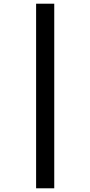

<svg xmlns="http://www.w3.org/2000/svg" viewBox="-20 -784 488 1037"><path d="M175 -764H273V233H175Z"/></svg>

Font: Noto Sans Lao Looped Condensed SemiBold
Style: Regular
Weight: 600
Width: 3
Designer: Mark Frömberg, Ben Mitchell
Foundry: The Fontpad Ltd
Version: Version 1.002; ttfautohint (v1.8.4.7-5d5b)